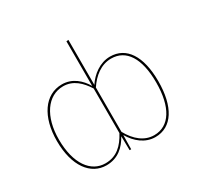

<svg xmlns="http://www.w3.org/2000/svg" viewBox="-157 -920 1150 1116"><g transform="rotate(-30 418.0 -361.5)"><path d="M587.9 -528.3C519.4 -528.3 461.1 -482.5 427.6 -431.2V-733.4L413.6 -731.7V-432C384.3 -482.8 334.9 -528.3 265.1 -528.3C148.9 -528.3 75.7 -417.9 75.7 -257.4C75.7 -88.3 151 9.4 255.9 9.4C334.5 9.4 382.1 -37.2 413.7 -94.4L415.3 0H425.9L427.5 -94.6C461.6 -35.7 515.8 9.4 584.1 9.4C696.3 9.4 760.4 -94.6 760.4 -264C760.4 -433.1 696.7 -528.3 587.9 -528.3ZM256.3 -3.7C159.3 -3.7 90.6 -96.3 90.1 -257.4C89.7 -413.7 161.6 -515.1 265.6 -515.1C333.4 -515.1 378.7 -469.8 413.6 -415.2V-115.8C378.1 -48.7 331.9 -3.7 256.3 -3.7ZM583.7 -3.7C518.8 -3.7 465.7 -46.6 427.6 -116V-413.6C465.4 -470.3 519.1 -515.1 587.8 -515.1C688.6 -515.1 746 -426 746 -264C746 -100.4 686.7 -3.7 583.7 -3.7Z"/></g></svg>

Font: Fira Sans Hair
Style: Regular
Weight: 100
Designer: bBox Type GmbH & Carrois Corporate GbR & Edenspiekermann AG
Foundry: bBox Type GmbH & Carrois Corporate GbR & Edenspiekermann AG
Version: Version 4.300;PS 004.300;hotconv 1.0.88;makeotf.lib2.5.64775